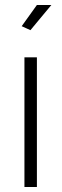

<svg xmlns="http://www.w3.org/2000/svg" viewBox="-20 -750 247 770"><path d="M186 -730 102 -629 67 -645 128 -730ZM128 0H78V-520H128Z"/></svg>

Font: Raleway
Style: Light
Weight: 300
Designer: Matt McInerney, Pablo Impallari, Rodrigo Fuenzalida
Foundry: Matt McInerney, Pablo Impallari, Rodrigo Fuenzalida
Version: Version 3.000